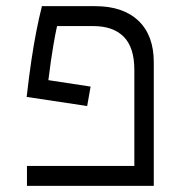

<svg xmlns="http://www.w3.org/2000/svg" viewBox="-20 -606 626 626"><path d="M275.4 -323.7 264.2 -260.3 66.9 -290Q74.7 -358.4 82.5 -410.4Q90.3 -462.4 98.6 -504.6Q106.9 -546.9 116.7 -585.9H290.5Q381.3 -585.9 431.4 -538.3Q481.4 -490.7 481.4 -402.8V0H67.9V-64.9H418V-378.4Q418 -451.2 383.5 -486.1Q349.1 -521 283.7 -521H166Q161.1 -499.5 153.8 -457.3Q146.5 -415 137.7 -344.7Z"/></svg>

Font: CaskaydiaCove NFP Light
Style: Regular
Weight: 300
Designer: Aaron Bell
Foundry: Saja Typeworks
Version: Version 2111.001; VTT 6.35;Nerd Fonts 3.1.1